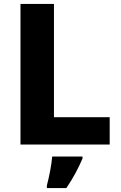

<svg xmlns="http://www.w3.org/2000/svg" viewBox="-20 -734 613 975"><path d="M84 0H537V-139H254V-714H84ZM399 71V61H245C242 102 229 167 218 208V221H317C353 168 378 120 399 71Z"/></svg>

Font: Noto Sans Arabic ExtBd
Style: Regular
Weight: 800
Designer: Monotype Design Team, Nadine Chahine, Nizar Qandah and Khaled Hosny
Foundry: Monotype Imaging Inc.
Version: Version 2.012